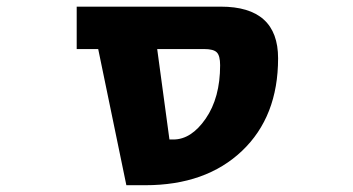

<svg xmlns="http://www.w3.org/2000/svg" viewBox="-20 -544 1040 566"><path d="M443.4 -399.4 479.5 -132.8H491.2Q543.9 -132.8 586.4 -194.3Q628.9 -255.9 628.9 -351.6Q628.9 -379.9 619.1 -389.6Q609.4 -399.4 582 -399.4ZM269.5 -399.4H206.1V-524.4H630.9Q799.8 -524.4 799.8 -372.1Q799.8 -200.2 693.4 -99.1Q586.9 2 408.2 2H352.5Z"/></svg>

Font: Gen Shin Gothic Monospace Heavy
Style: Bold
Weight: 800
Designer: [Source Han Sans]
Ryoko NISHIZUKA  (kana & ideographs); Paul D. Hunt (Latin, Greek & Cyrillic); Wenlong ZHANG  (bopomofo
Version: Version 1.002.20150607